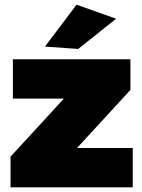

<svg xmlns="http://www.w3.org/2000/svg" viewBox="-20 -800 608 820"><path d="M547 0H25V-131L253 -379H35V-547H537V-416L309 -168H547ZM314 -591 172 -601 307 -780 476 -720Z"/></svg>

Font: Argentum Novus Black
Style: Regular
Weight: 900
Designer: Julieta Ulanovsky (font) & Cristiano Sobral (main changes)
Foundry: Julieta Ulanovsky (font) & Cristiano Sobral (main changes)
Version: Version 3.00;November 27, 2020;FontCreator 13.0.0.2655 64-bi